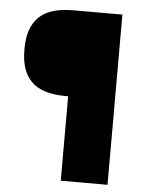

<svg xmlns="http://www.w3.org/2000/svg" viewBox="-49 -678 531 718"><g transform="rotate(5 217.0 -319.5)"><path d="M197 -317Q108 -317 68 -357Q28 -397 28 -473V-483Q28 -559 68.2 -599Q108.5 -639 197.5 -639H247.5V-317ZM381.5 0H206V-639H381.5Z"/></g></svg>

Font: Anek Gurmukhi ExtraBold
Style: Regular
Weight: 800
Designer: Sarang Kulkarni (Gurmukhi), Yesha Goshar (Latin)
Foundry: Ek Type
Version: Version 1.003